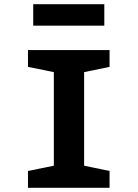

<svg xmlns="http://www.w3.org/2000/svg" viewBox="-20 -893 654 913"><path d="M113 0V-80L236 -105V-550L113 -575V-655H501V-575L380 -550V-105L501 -80V0ZM476 -771H138V-873H476Z"/></svg>

Font: Intel One Mono
Style: Bold
Weight: 700
Monospace: yes
Designer: Fred Shallcrass
Foundry: Frere-Jones Type LLC
Version: Version 1.400;hotconv 1.1.0;makeotfexe 2.6.0;FJTRelease1.4